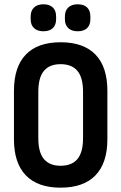

<svg xmlns="http://www.w3.org/2000/svg" viewBox="-20 -858 560 886"><path d="M259.5 8Q153.9 8 99.2 -48.8Q44.4 -105.6 44.4 -215.2V-438.8Q44.4 -549.4 99.2 -606.2Q153.9 -663 259.5 -663Q365.5 -663 420.5 -606.2Q475.5 -549.4 475.5 -438.8V-215.2Q475.5 -105.6 420.5 -48.8Q365.5 8 259.5 8ZM259.5 -93.1Q311.3 -93.1 337.2 -124Q363.2 -154.9 363.2 -220.2V-433.8Q363.2 -500.1 337.2 -531Q311.3 -561.9 259.5 -561.9Q208.7 -561.9 182.7 -531Q156.8 -500.1 156.8 -433.8V-220.2Q156.8 -154.9 182.7 -124Q208.7 -93.1 259.5 -93.1ZM180.4 -713.7Q152.7 -713.7 137.1 -728.3Q121.5 -743 121.5 -768.8V-782.1Q121.5 -808.9 137.1 -823.5Q152.7 -838.2 180.4 -838.2Q208.7 -838.2 223.8 -823.5Q238.9 -808.9 238.9 -782.1V-768.8Q238.9 -743 223.8 -728.3Q208.7 -713.7 180.4 -713.7ZM338.5 -713.7Q310.7 -713.7 295.1 -728.3Q279.5 -743 279.5 -768.8V-782.1Q279.5 -808.9 295.1 -823.5Q310.7 -838.2 338.5 -838.2Q367.3 -838.2 382.1 -823.5Q397 -808.9 397 -782.1V-768.8Q397 -743 382.1 -728.3Q367.3 -713.7 338.5 -713.7Z"/></svg>

Font: Sofia Sans Condensed
Style: Regular
Weight: 400
Designer: Botio Nikoltchev, Ani Petrova
Foundry: lettersoup
Version: Version 4.100